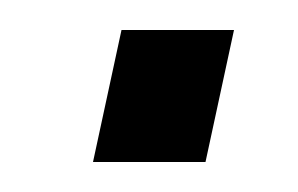

<svg xmlns="http://www.w3.org/2000/svg" viewBox="-20 -363 199 128"><path d="M42 -255 61 -343H136L117 -255Z"/></svg>

Font: Saira UltraCondensed Medium
Style: Italic
Weight: 500
Width: 1
Italic angle: -12°
Designer: Hector Gatti with collaboration of the Omnibus-Type team
Foundry: Omnibus-Type
Version: Version 1.101